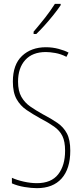

<svg xmlns="http://www.w3.org/2000/svg" viewBox="-20 -970 429 1000"><path d="M346 -185Q346 -91 301 -40.5Q256 10 172 10Q144 10 107.5 4Q71 -2 42 -15V-44Q68 -32 104 -24Q140 -16 172 -16Q247 -16 283 -62Q319 -108 319 -185Q319 -233 305 -261.5Q291 -290 262 -310.5Q233 -331 189 -354Q151 -375 118.5 -397Q86 -419 66.5 -453.5Q47 -488 47 -545Q47 -634 95 -679Q143 -724 219 -724Q253 -724 285 -715.5Q317 -707 337 -696L326 -674Q297 -689 268 -694Q239 -699 219 -699Q149 -699 111.5 -657.5Q74 -616 74 -545Q74 -496 91.5 -465.5Q109 -435 138 -415Q167 -395 201 -376Q247 -352 279 -330Q311 -308 328.5 -275Q346 -242 346 -185ZM296 -943Q280 -919 257.5 -891Q235 -863 212 -837.5Q189 -812 169 -793H155V-805Q189 -845 215 -878Q241 -911 266 -950H296Z"/></svg>

Font: Noto Sans Lao Looped ExtraCondensed Thin
Style: Regular
Weight: 100
Width: 2
Designer: Mark Frömberg, Ben Mitchell
Foundry: The Fontpad Ltd
Version: Version 1.002; ttfautohint (v1.8.4.7-5d5b)